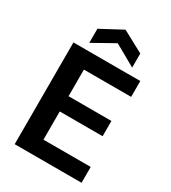

<svg xmlns="http://www.w3.org/2000/svg" viewBox="-219 -1032 1020 1144"><g transform="rotate(30 291.5 -460.5)"><path d="M69 0V-700H529V-591H204V-408H499V-303H204V-109H529V0ZM152 -745V-842L300 -921L447 -842V-745L300 -828Z"/></g></svg>

Font: DM Sans
Style: Bold
Weight: 700
Designer: Colophon Foundry, Jonny Pinhorn
Foundry: Colophon Foundry
Version: Version 4.004; ttfautohint (v1.8.4.7-5d5b)